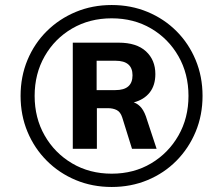

<svg xmlns="http://www.w3.org/2000/svg" viewBox="-20 -735 855 765"><path d="M425 10Q348 10 282 -17.5Q216 -45 166.5 -94.5Q117 -144 89.5 -210Q62 -276 62 -353Q62 -430 89.5 -496Q117 -562 166.5 -611Q216 -660 282 -687.5Q348 -715 425 -715Q502 -715 568 -687.5Q634 -660 683 -611Q732 -562 759.5 -496Q787 -430 787 -353Q787 -276 759.5 -210Q732 -144 683 -94.5Q634 -45 568 -17.5Q502 10 425 10ZM425 -43Q513 -43 582 -84Q651 -125 691 -195Q731 -265 731 -353Q731 -441 691 -511Q651 -581 582 -621.5Q513 -662 425 -662Q337 -662 267.5 -621.5Q198 -581 158 -511Q118 -441 118 -353Q118 -265 158 -195Q198 -125 267.5 -84Q337 -43 425 -43ZM270 -142V-565H453Q524 -565 561.5 -530.5Q599 -496 599 -440Q599 -395 576.5 -366.5Q554 -338 513 -327Q531 -321 544 -304.5Q557 -288 566 -257L604 -142H506L467 -267Q460 -289 445 -296.5Q430 -304 410 -304H366V-142ZM365 -376H440Q508 -376 508 -435Q508 -493 440 -493H365Z"/></svg>

Font: Nunito Sans
Style: Bold Italic
Weight: 700
Italic angle: -9°
Designer: Vernon Adams
Foundry: Vernon Adams
Version: Version 3.006; ttfautohint (v1.8.3)